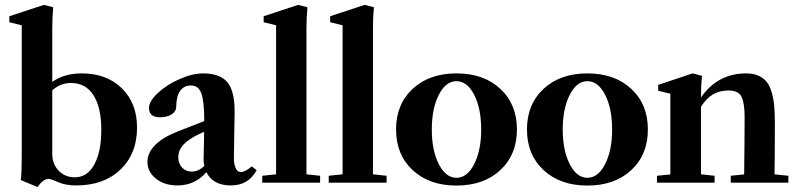

<svg xmlns="http://www.w3.org/2000/svg" viewBox="-20 -746 3256 784"><path d="M132.8 17.6 64.9 -10.7Q68.8 -31.2 68.8 -134.8V-642.6L18.1 -655.3V-679.7L159.2 -726.1L197.3 -716.3Q193.4 -676.3 193.4 -629.9V-411.6Q242.2 -446.3 313.5 -446.3Q415.5 -446.3 477.5 -385.5Q539.6 -324.7 539.6 -225.1Q539.6 -118.2 471.7 -53.5Q403.8 11.2 291.5 11.2Q247.6 11.2 216.8 -2.4Q187.5 -15.6 177.7 -15.6Q157.7 -15.6 132.8 17.6ZM193.4 -117.7Q193.4 -76.2 219.5 -49.1Q245.6 -22 285.6 -22Q335.9 -22 364.7 -73.7Q393.6 -125.5 393.6 -215.3Q393.6 -307.6 361.6 -357.4Q329.6 -407.2 270 -407.2Q227.5 -407.2 193.4 -377.4Z M704.6 11.2Q651.9 11.2 616.9 -16.4Q582 -43.9 582 -85.4Q582 -122.6 614.3 -154.5Q646.5 -186.5 708.5 -210.4L814 -251.5Q814 -333.5 802 -365.2Q790 -397 759.8 -397Q731 -397 715.3 -374.5Q699.7 -352.1 699.7 -311.5Q699.7 -291.5 681.4 -279.3Q663.1 -267.1 632.8 -267.1Q588.4 -267.1 588.4 -305.2Q588.4 -332.5 624.5 -366.2Q660.6 -399.9 713.1 -423.1Q765.6 -446.3 808.6 -446.3Q877.9 -446.3 908 -410.6Q938 -375 938 -292.5Q938 -291.5 935.1 -104Q934.6 -78.1 941.9 -60.8Q949.2 -43.5 963.4 -43.5Q981.4 -43.5 1008.3 -66.9L1027.8 -50.8Q994.6 11.2 922.4 11.2Q849.6 11.2 822.8 -43Q775.9 11.2 704.6 11.2ZM708 -104Q708 -78.1 723.4 -61.8Q738.8 -45.4 763.2 -45.4Q790 -45.4 814.5 -68.4Q810.5 -84.5 811.5 -103.5Q812 -121.1 812.7 -156Q813.5 -190.9 813.5 -208L795.4 -199.7Q750 -178.2 729 -155.3Q708 -132.3 708 -104Z M1050.8 0V-28.3L1107.4 -34.2V-642.6L1056.6 -655.3V-679.7L1197.3 -726.1L1235.4 -716.3Q1231.4 -676.3 1231.4 -629.9V-34.2L1287.1 -28.3V0Z M1322.3 0V-28.3L1378.9 -34.2V-642.6L1328.1 -655.3V-679.7L1468.8 -726.1L1506.8 -716.3Q1502.9 -676.3 1502.9 -629.9V-34.2L1558.6 -28.3V0Z M1843.8 11.7Q1732.9 11.7 1665 -51.3Q1597.2 -114.3 1597.2 -217.3Q1597.2 -320.3 1665 -383.3Q1732.9 -446.3 1843.8 -446.3Q1955.1 -446.3 2022.9 -383.3Q2090.8 -320.3 2090.8 -217.3Q2090.8 -114.3 2022.9 -51.3Q1955.1 11.7 1843.8 11.7ZM1843.8 -20Q1887.7 -20 1916.3 -75.9Q1944.8 -131.8 1944.8 -217.3Q1944.8 -303.2 1916.3 -358.9Q1887.7 -414.6 1843.8 -414.6Q1800.3 -414.6 1771.7 -358.6Q1743.2 -302.7 1743.2 -217.3Q1743.2 -131.8 1771.7 -75.9Q1800.3 -20 1843.8 -20Z M2378.4 11.7Q2267.6 11.7 2199.7 -51.3Q2131.8 -114.3 2131.8 -217.3Q2131.8 -320.3 2199.7 -383.3Q2267.6 -446.3 2378.4 -446.3Q2489.7 -446.3 2557.6 -383.3Q2625.5 -320.3 2625.5 -217.3Q2625.5 -114.3 2557.6 -51.3Q2489.7 11.7 2378.4 11.7ZM2378.4 -20Q2422.4 -20 2450.9 -75.9Q2479.5 -131.8 2479.5 -217.3Q2479.5 -303.2 2450.9 -358.9Q2422.4 -414.6 2378.4 -414.6Q2335 -414.6 2306.4 -358.6Q2277.8 -302.7 2277.8 -217.3Q2277.8 -131.8 2306.4 -75.9Q2335 -20 2378.4 -20Z M2662.6 0V-28.3L2717.3 -33.7V-363.3L2667.5 -375.5V-399.4L2808.1 -446.3L2846.7 -436.5Q2842.3 -397.9 2842.3 -348.6V-348.1Q2910.6 -446.3 3026.9 -446.3Q3056.2 -446.3 3076.9 -437Q3097.7 -427.7 3110.6 -411.6Q3123.5 -395.5 3131.1 -369.1Q3138.7 -342.8 3141.4 -313.2Q3144 -283.7 3144 -242.7Q3144 -101.6 3142.6 -34.2L3199.2 -28.3V0H2963.9V-28.3L3018.6 -33.7Q3020.5 -186 3020.5 -268.6Q3020.5 -325.2 3007.8 -350.8Q2995.1 -376.5 2954.6 -376.5Q2918.9 -376.5 2891.6 -360.8Q2864.3 -345.2 2842.3 -309.6V-34.2L2897.9 -28.3V0Z"/></svg>

Font: Elstob
Style: Bold
Weight: 700
Designer: Peter S. Baker
Version: Version 1.015